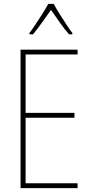

<svg xmlns="http://www.w3.org/2000/svg" viewBox="-20 -1063 472 990"><path d="M380 -93H86V-807H380V-782H112V-481H364V-456H112V-118H380ZM257 -1043Q269 -1020 288 -990Q307 -960 325 -932.5Q343 -905 353 -893V-886H336Q313 -912 288 -947.5Q263 -983 243 -1012Q223 -984 197.5 -948Q172 -912 150 -886H132V-893Q145 -910 163 -937Q181 -964 199 -992.5Q217 -1021 229 -1043Z"/></svg>

Font: Noto Sans Kannada UI Condensed Thin
Style: Regular
Weight: 100
Width: 3
Designer: Jelle Bosma - Monotype Design Team
Foundry: Monotype Imaging Inc.
Version: Version 2.005; ttfautohint (v1.8.4.7-5d5b)